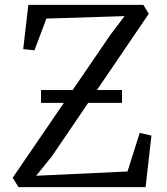

<svg xmlns="http://www.w3.org/2000/svg" viewBox="-20 -766 682 786"><path d="M55.5 0 32 -38.5 433 -625 490 -700 170 -690 121 -560 75 -565 96 -746H567L589 -709.5L193 -127L128 -46.5L502 -64L552 -222L600 -211L576 0ZM479.5 -397.5V-345H148V-397.5Z"/></svg>

Font: Merriweather 20pt Light
Style: Regular
Weight: 300
Version: Version 2.100